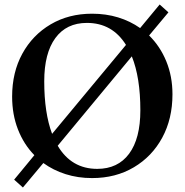

<svg xmlns="http://www.w3.org/2000/svg" viewBox="-20 -777 822 855"><path d="M82 58 43 23 133 -86Q86 -134 60 -200.5Q34 -267 34 -347Q34 -455 79.5 -538Q125 -621 205.5 -668.5Q286 -716 390 -716Q452 -716 506 -699.5Q560 -683 604 -652L691 -757L730 -722L644 -619Q693 -571 720.5 -504Q748 -437 748 -357Q748 -248 702.5 -164Q657 -80 576 -32Q495 16 390 16Q327 16 272 -1.5Q217 -19 173 -51ZM177 -415Q177 -274 212 -181L541 -577Q480 -675 367 -675Q276 -675 226.5 -607.5Q177 -540 177 -415ZM413 -25Q505 -25 555 -92.5Q605 -160 605 -286Q605 -432 567 -526L237 -128Q298 -25 413 -25Z"/></svg>

Font: Wittgenstein Semibold
Style: Regular
Weight: 600
Designer: Jörg Drees
Foundry: Jörg Drees
Version: Version 1.303; ttfautohint (v1.8.4.7-5d5b)